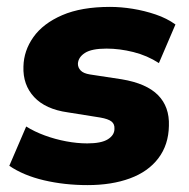

<svg xmlns="http://www.w3.org/2000/svg" viewBox="-20 -526 549 557"><path d="M234 11Q167 11 107.5 -3Q48 -17 7 -45L56 -159Q80 -144 110 -133Q140 -122 172 -116Q204 -110 233 -110Q274 -110 293 -122Q312 -134 312 -152Q313 -166 303.5 -173.5Q294 -181 271 -185L177 -200Q112 -209 79 -244.5Q46 -280 48 -333Q49 -379 77 -418.5Q105 -458 160.5 -482Q216 -506 299 -506Q331 -506 365 -500.5Q399 -495 431.5 -484Q464 -473 489 -455L441 -343Q407 -365 367 -375Q327 -385 289 -385Q246 -385 226.5 -372.5Q207 -360 206 -341Q206 -330 214 -321.5Q222 -313 241 -310L333 -296Q405 -284 438.5 -250Q472 -216 470 -161Q469 -106 439.5 -67Q410 -28 357 -8.5Q304 11 234 11Z"/></svg>

Font: Nunito Sans 11pt Black
Style: Italic
Weight: 900
Italic angle: -9°
Version: Version 3.101;gftools[0.9.27]